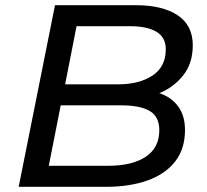

<svg xmlns="http://www.w3.org/2000/svg" viewBox="-20 -720 797 740"><path d="M52 0 192 -700H502Q607 -700 665 -661Q723 -622 723 -546Q723 -476 686 -429.5Q649 -383 594 -361Q640 -346 666.5 -310Q693 -274 693 -219Q693 -146 655 -97.5Q617 -49 548.5 -24.5Q480 0 389 0ZM168 -81H396Q490 -81 542 -116Q594 -151 594 -218Q594 -271 556.5 -292.5Q519 -314 448 -314H214ZM231 -395H435Q517 -395 568 -429Q619 -463 619 -530Q619 -576 583 -597.5Q547 -619 481 -619H275Z"/></svg>

Font: Montserrat Medium
Style: Italic
Weight: 500
Italic angle: -11.3°
Designer: Julieta Ulanovsky
Foundry: Julieta Ulanovsky
Version: Version 9.000; ttfautohint (v1.8.4.7-5d5b)